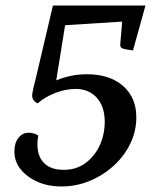

<svg xmlns="http://www.w3.org/2000/svg" viewBox="-20 -661 561 693"><path d="M202 12Q153 12 115 -5Q77 -22 54.5 -50Q32 -78 32 -114Q32 -145 46.5 -163.5Q61 -182 84 -182Q94 -182 104.5 -178.5Q115 -175 118 -171Q115 -157 115 -141Q115 -96 139.5 -72Q164 -48 210 -48Q255 -48 288 -72Q321 -96 339.5 -135.5Q358 -175 358 -222Q358 -276 329.5 -308Q301 -340 253 -340Q217 -340 179.5 -325.5Q142 -311 116 -288Q96 -297 96 -317Q96 -323 101 -345Q106 -367 112 -390L171 -641H505L460 -479Q428 -483 420.5 -487Q413 -491 414 -501L421 -583L215 -570L183 -371Q237 -393 293 -393Q376 -393 424 -351Q472 -309 472 -238Q472 -187 450 -142Q428 -97 390 -62.5Q352 -28 303.5 -8Q255 12 202 12Z"/></svg>

Font: Petrona SemiBold
Style: Italic
Weight: 600
Italic angle: -9°
Designer: Ringo R. Seeber
Foundry: Ringo R. Seeber
Version: Version 2.001; ttfautohint (v1.8.3)